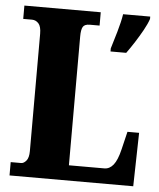

<svg xmlns="http://www.w3.org/2000/svg" viewBox="-52 -759 667 804"><g transform="rotate(5 282.0 -357.0)"><path d="M18 0V-56H62Q73 -56 83.5 -68.5Q94 -81 94 -109V-602Q94 -633 82.5 -645.5Q71 -658 55 -658H18V-714H339V-658H298Q276 -658 269 -646Q262 -634 262 -605V-64H411Q433 -64 449 -84Q465 -104 476 -150L494 -225H543L538 0ZM394 -567Q403 -596 415.5 -639Q428 -682 433 -714H547V-704Q540 -683 525 -656Q510 -629 493 -602.5Q476 -576 460 -554H394Z"/></g></svg>

Font: Noto Serif Tamil ExtraCondensed Black
Style: Italic
Weight: 900
Width: 2
Italic angle: -12°
Designer: Indian Type Foundry, Tom Grace, and the Monotype Design Team
Foundry: Monotype Imaging Inc.
Version: Version 2.003; ttfautohint (v1.8.4.7-5d5b)